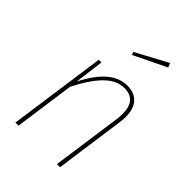

<svg xmlns="http://www.w3.org/2000/svg" viewBox="-221 -863 964 964"><g transform="rotate(45 261.5 -380.5)"><path d="M441 -412Q441 -394 438 -373L386 0H364L416 -371Q419 -392 419 -411Q419 -510 334 -510Q279 -510 230.5 -461.5Q182 -413 136 -321L91 0H69L142 -519H161L141 -364Q183 -446 231 -487.5Q279 -529 335 -529Q387 -529 414 -498.5Q441 -468 441 -412ZM407 -761 416 -738 243 -654 236 -669Z"/></g></svg>

Font: Fira Sans Condensed Thin
Style: Italic
Weight: 250
Width: 3
Italic angle: -8°
Designer: Carrois Corporate & Edenspiekermann AG
Foundry: Carrois Corporate GbR & Edenspiekermann AG
Version: Version 4.203